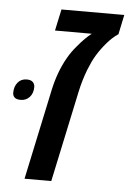

<svg xmlns="http://www.w3.org/2000/svg" viewBox="-79 -668 478 705"><g transform="rotate(5 159.5 -315.5)"><path d="M38.1 0 109.4 -335Q116.2 -366.7 127.4 -397.2Q138.7 -427.7 153.6 -453.9Q168.5 -480 187 -501Q200.7 -517.6 213.6 -530.5Q226.6 -543.5 237.8 -551.8H102.1L119.1 -630.9H350.6L335.4 -558.6Q314.5 -544.9 294.7 -522Q274.9 -499 259.8 -474.6Q252 -461.9 245.4 -447.8Q238.8 -433.6 232.9 -418.9Q229 -409.2 225.6 -398.9Q222.2 -388.7 219 -378.2Q215.8 -367.7 213.1 -356.9Q210.4 -346.2 208 -335L136.7 0ZM-1.5 -287.1Q-17.1 -287.1 -23.9 -293.7Q-30.8 -300.3 -30.8 -311Q-30.8 -333.5 -18.6 -348.6Q-6.3 -363.8 14.6 -363.8Q30.3 -363.8 37.4 -356.4Q44.4 -349.1 44.4 -338.4Q44.4 -315.4 31.5 -301.3Q18.6 -287.1 -1.5 -287.1Z"/></g></svg>

Font: Open Sans Medium
Style: Italic
Weight: 500
Italic angle: -12°
Designer: Monotype Design Team
Foundry: Monotype Imaging Inc.
Version: Version 3.000